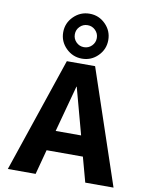

<svg xmlns="http://www.w3.org/2000/svg" viewBox="-109 -1126 942 1204"><g transform="rotate(10 362.5 -524.0)"><path d="M412.5 -954.5Q392 -975 363 -975Q334 -975 313.5 -954.5Q293 -934 293 -905Q293 -876 313.5 -855.5Q334 -835 363 -835Q392 -835 412.5 -855.5Q433 -876 433 -905Q433 -934 412.5 -954.5ZM26 0 273 -730H453L699 0H519L476 -158H245L203 0ZM464 -1006Q506 -964 506 -905Q506 -846 464 -804Q422 -762 363 -762Q304 -762 261.5 -804Q219 -846 219 -905Q219 -964 261.5 -1006Q304 -1048 363 -1048Q422 -1048 464 -1006ZM280 -287H442L362 -583H360Z"/></g></svg>

Font: Mplus 1p ExtraBold
Style: Regular
Weight: 800
Version: Version 1.061